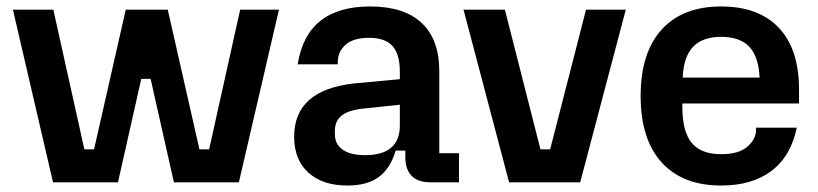

<svg xmlns="http://www.w3.org/2000/svg" viewBox="-20 -564 2532 594"><path d="M20 -534H145L241 -102H271L369 -534H499L597 -102H627L723 -534H843L719 0H518L446 -320H417L345 0H144Z M890 -141Q890 -286 1077 -306L1217 -319V-342Q1217 -397 1194 -422Q1171 -447 1122 -447Q1073 -447 1049 -425.5Q1025 -404 1025 -372V-365H901Q929 -544 1125 -544Q1230 -544 1284.5 -493Q1339 -442 1339 -344V-90H1400V0H1311Q1273 0 1253.5 -20Q1234 -40 1234 -78V-98H1204Q1188 -43 1152 -16.5Q1116 10 1055 10Q978 10 934 -30Q890 -70 890 -141ZM1109 -84Q1217 -84 1217 -176V-240L1113 -229Q1062 -225 1039 -208Q1016 -191 1016 -159V-149Q1016 -118 1040 -101Q1064 -84 1109 -84Z M1414 -534H1542L1652 -102H1682L1793 -534H1916L1775 0H1555Z M1962 -267Q1962 -401 2027 -472.5Q2092 -544 2211 -544Q2327 -544 2389.5 -478Q2452 -412 2452 -287V-244H2091V-233Q2091 -157 2120 -122Q2149 -87 2211 -87Q2266 -87 2292.5 -110.5Q2319 -134 2319 -162V-169H2445Q2427 -81 2367 -35.5Q2307 10 2211 10Q2092 10 2027 -61.5Q1962 -133 1962 -267ZM2330 -324Q2327 -389 2298 -419.5Q2269 -450 2211 -450Q2154 -450 2124.5 -419.5Q2095 -389 2092 -324Z"/></svg>

Font: Mozilla Headline BETA SemiBold
Style: Regular
Weight: 600
Designer: Studio DRAMA
Foundry: Studio DRAMA
Version: Version 0.100